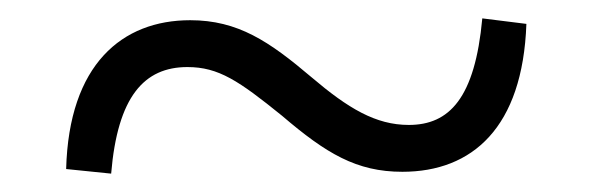

<svg xmlns="http://www.w3.org/2000/svg" viewBox="-20 -490 643 209"><path d="M319 -406C273 -445 239 -468 187 -468C113 -468 55 -420 52 -306L101 -301C108 -385 137 -417 184 -417C218 -417 240 -402 287 -364C335 -323 368 -303 418 -303C494 -303 549 -351 553 -464L505 -470C497 -383 469 -354 425 -354C389 -354 359 -372 319 -406Z"/></svg>

Font: Source Han Serif CN
Style: Bold
Weight: 700
Designer: Ryoko NISHIZUKA 西塚涼子 (kana & ideographs); Frank Grießhammer (Latin, Greek & Cyrillic); Wenlong ZHANG 张文龙 (bopomofo); San
Foundry: Adobe
Version: Version 2.003;hotconv 1.1.1;makeotfexe 2.6.0